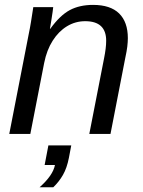

<svg xmlns="http://www.w3.org/2000/svg" viewBox="-20 -558 596 800"><path d="M164.1 -295.9 106.4 0H18.6L99.6 -415.5Q104.5 -438.5 109.1 -466.8Q113.8 -495.1 118.7 -528.3H201.7Q201.7 -524.9 199.2 -508.1Q196.8 -491.2 193.6 -471.4Q190.4 -451.7 188 -438H189.5Q230 -494.1 270.8 -515.9Q311.5 -537.6 367.7 -537.6Q439.9 -537.6 476.3 -502Q512.7 -466.3 512.7 -398.9Q512.7 -383.3 510.3 -363.3Q507.8 -343.3 502.4 -318.8L440.4 0H352.1L413.6 -314.9Q422.4 -358.4 422.4 -388.2Q422.4 -469.7 335 -469.7Q293.9 -469.7 259 -448.5Q224.1 -427.2 199.5 -388.4Q174.8 -349.6 164.1 -295.9ZM267.1 99.6Q258.8 142.1 242.4 170.7Q226.1 199.2 202.1 222.2H145Q200.7 172.9 209 129.4H166L181.6 47.9H276.9Z"/></svg>

Font: Arimo
Style: Italic
Weight: 400
Italic angle: -12°
Designer: Steve Matteson
Foundry: Monotype Imaging Inc.
Version: Version 1.33